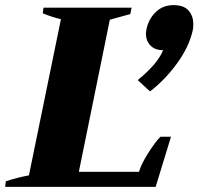

<svg xmlns="http://www.w3.org/2000/svg" viewBox="-43 -730 775 750"><path d="M495 -417Q574 -482 594 -534Q562 -534 544.5 -552.5Q527 -571 527 -598Q527 -603 529 -615Q537 -655 565 -682.5Q593 -710 635 -710Q675 -710 693.5 -689Q712 -668 712 -636Q712 -620 710 -612Q696 -548 649 -483Q602 -418 543 -373ZM-20 -22Q26 -37 70 -45L195 -655Q160 -663 124 -678L127 -700H471L466 -675L386 -653L265 -59H500Q508 -88 536.5 -133Q565 -178 584 -196H625L565 0H-23Z"/></svg>

Font: Trirong Black
Style: Italic
Weight: 900
Italic angle: -12°
Designer: Katatrad Team
Foundry: CadsonDemak
Version: Version 1.001